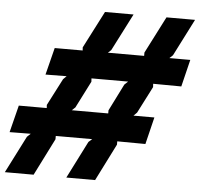

<svg xmlns="http://www.w3.org/2000/svg" viewBox="-55 -867 961 924"><g transform="rotate(5 425.0 -405.0)"><path d="M812 -485 676 -486 677 -470 611 -341 595 -325H696L664 -194L528 -195V-179L438 0H299L390 -180L407 -195H231V-179L141 0H2L93 -179L110 -195L8 -194L41 -325H176L175 -340L242 -470L258 -486L156 -485L189 -616H324L323 -631L415 -810H553L461 -630L446 -616H621V-632L712 -810H850L759 -631L743 -616H844ZM555 -486H378L379 -470L313 -340L297 -325H473V-340L538 -470Z"/></g></svg>

Font: TypoPRO Sinkin Sans
Style: 700 Bold Italic
Weight: 700
Italic angle: -112°
Designer: Keith Bates
Foundry: K-Type
Version: Sinkin Sans (version 1.0)  by Keith Bates   •   © 2014   www